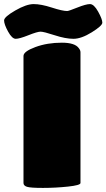

<svg xmlns="http://www.w3.org/2000/svg" viewBox="-70 -920 521 940"><path d="M45 -24V-646Q45 -668 103 -689.5Q161 -711 233 -711Q297 -711 316 -684Q324 -674 324 -664V-24Q324 -13 263 -6.5Q202 0 140.5 0Q79 0 62 -5.5Q45 -11 45 -24ZM-50 -820Q-50 -837 4.5 -868.5Q59 -900 95 -900Q131 -900 183.5 -883Q236 -866 259 -866Q266 -866 308.5 -883Q351 -900 370.5 -900Q390 -900 410.5 -863Q431 -826 431 -809Q431 -794 379.5 -762Q328 -730 289.5 -730Q251 -730 197.5 -747.5Q144 -765 128.5 -765Q113 -765 69 -747.5Q25 -730 7 -730Q-11 -730 -30.5 -765.5Q-50 -801 -50 -820Z"/></svg>

Font: Titan One
Style: Regular
Weight: 400
Designer: Rodrigo Fuenzalida
Foundry: Rodrigo Fuenzalida
Version: Version 1.001